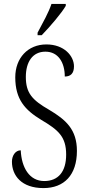

<svg xmlns="http://www.w3.org/2000/svg" viewBox="-20 -951 451 981"><path d="M172 -784V-771H193C237 -816 296 -886 316 -921V-931H243C228 -886 201 -839 172 -784ZM202 10C308 10 373 -57 373 -180C373 -289 317 -339 231 -390C144 -440 112 -476 112 -558C112 -634 146 -687 212 -687C278 -687 311 -631 311 -560C340 -560 358 -575 358 -612C358 -665 308 -724 217 -724C122 -724 58 -654 58 -556C58 -443 108 -389 190 -339C278 -287 318 -253 318 -161C318 -74 278 -26 206 -26C130 -26 90 -95 86 -183C58 -183 41 -155 41 -125C41 -54 90 10 202 10Z"/></svg>

Font: Noto Serif Thai ExtraCondensed Light
Style: Regular
Weight: 300
Width: 2
Designer: Monotype Design Team
Foundry: Monotype Imaging Inc.
Version: Version 2.002